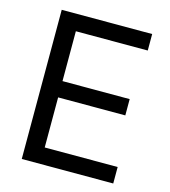

<svg xmlns="http://www.w3.org/2000/svg" viewBox="-106 -793 780 879"><g transform="rotate(15 283.5 -353.5)"><path d="M78.1 -707H506.8V-628.9H166V-392.6H484.4V-315.4H166V-78.1H511.7V0H78.1Z"/></g></svg>

Font: Pretendard GOV
Style: Regular
Weight: 400
Designer: Base glyphs from Inter by Rasmus Andersson; Hangeul glyphs from Noto Sans CJK(Source Han Sans) by Jang Soo-young and Kan
Foundry: Kil Hyung-jin
Version: Version 1.309